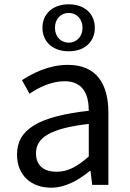

<svg xmlns="http://www.w3.org/2000/svg" viewBox="-20 -858 603 891"><path d="M217 13C284 13 345 -22 397 -65H400L408 0H483V-334C483 -469 428 -557 295 -557C207 -557 131 -518 82 -486L117 -423C160 -452 217 -481 280 -481C369 -481 392 -414 392 -344C161 -318 59 -259 59 -141C59 -43 126 13 217 13ZM243 -61C189 -61 147 -85 147 -147C147 -217 209 -262 392 -283V-132C339 -85 295 -61 243 -61ZM299 -620C374 -620 420 -665 420 -729C420 -793 374 -838 299 -838C224 -838 177 -793 177 -729C177 -665 224 -620 299 -620ZM299 -660C263 -660 235 -687 235 -729C235 -771 263 -798 299 -798C334 -798 363 -771 363 -729C363 -687 334 -660 299 -660Z"/></svg>

Font: GenYoGothic2 TW R
Style: Regular
Weight: 400
Version: Version 2.100;PS 2.1;hotconv 16.6.51;makeotf.lib2.5.65220 DE